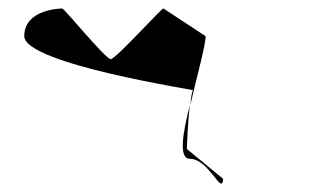

<svg xmlns="http://www.w3.org/2000/svg" viewBox="-20 -576 786 451"><path d="M37 -491C37 -426 442 -364 434 -364C431 -364 429 -349 427 -329C442 -395 463 -469 463 -491L364 -556C364 -562 252 -437 240 -437C228 -437 126 -562 126 -556C126 -556 37 -556 37 -491ZM419 -226C419 -230 421 -289 426 -329C409 -263 399 -203 426 -203C471 -203 502 -114 504 -156Z"/></svg>

Font: Ampere
Style: SCSuExt
Weight: 400
Version: Version 1